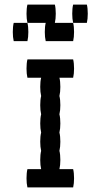

<svg xmlns="http://www.w3.org/2000/svg" viewBox="-20 -820 440 840"><path d="M300 -80Q304 -64 304 -40Q304 -17 300 0H100Q96 -17 96 -40Q96 -64 100 -80H160Q156 -97 156 -120Q156 -144 160 -160Q156 -177 156 -200Q156 -224 160 -240Q156 -257 156 -280Q156 -304 160 -320Q156 -337 156 -360Q156 -384 160 -400Q156 -417 156 -440Q156 -464 160 -480H100Q96 -497 96 -520Q96 -544 100 -560H300Q304 -544 304 -520Q304 -497 300 -480H240Q244 -464 244 -440Q244 -417 240 -400Q244 -384 244 -360Q244 -337 240 -320Q244 -304 244 -280Q244 -257 240 -240Q244 -224 244 -200Q244 -177 240 -160Q244 -144 244 -120Q244 -97 240 -80ZM220 -720H300Q304 -704 304 -680Q304 -657 300 -640H180Q176 -657 176 -680Q176 -704 180 -720H100Q96 -737 96 -760Q96 -784 100 -800H220Q224 -784 224 -760Q224 -737 220 -720ZM360 -720H300Q296 -737 296 -760Q296 -784 300 -800H360Q364 -784 364 -760Q364 -737 360 -720ZM40 -720H100Q104 -704 104 -680Q104 -657 100 -640H40Q36 -657 36 -680Q36 -704 40 -720Z"/></svg>

Font: VT323
Style: Regular
Weight: 400
Monospace: yes
Designer: Peter Hull
Version: Version 2.000